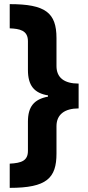

<svg xmlns="http://www.w3.org/2000/svg" viewBox="-20 -742 423 928"><path d="M27 49V166C206 166 253 119 253 0V-132C253 -189 293 -218 360 -218V-338C290 -338 253 -367 253 -423V-558C253 -681 199 -722 27 -722V-605C74 -603 115 -596 115 -543V-404C115 -329 145 -292 212 -281V-275C144 -262 115 -226 115 -154V-13C115 35 84 46 27 49Z"/></svg>

Font: Noto Sans Myanmar UI Condensed ExtraBold
Style: Regular
Weight: 800
Width: 3
Designer: Monotype Design Team
Foundry: Monotype Imaging Inc.
Version: Version 2.103